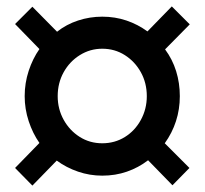

<svg xmlns="http://www.w3.org/2000/svg" viewBox="-20 -545 640 599"><path d="M81 34 27 -21 103 -99Q82 -129 69.5 -167Q57 -205 57 -245Q57 -286 69.5 -324Q82 -362 103 -392L27 -470L81 -524L158 -446Q187 -469 223.5 -481Q260 -493 299 -493Q339 -493 374.5 -481Q410 -469 440 -447L516 -525L572 -469L495 -391Q518 -360 529.5 -323Q541 -286 541 -245Q541 -204 529 -167Q517 -130 494 -98L571 -21L518 33L442 -45Q412 -22 376 -9.5Q340 3 299 3Q260 3 223.5 -9.5Q187 -22 157 -44ZM299 -98Q338 -98 369.5 -117.5Q401 -137 419.5 -171Q438 -205 438 -245Q438 -286 419.5 -319.5Q401 -353 369.5 -373Q338 -393 299 -393Q261 -393 229 -373Q197 -353 178.5 -319.5Q160 -286 160 -245Q160 -205 178.5 -171.5Q197 -138 228.5 -118Q260 -98 299 -98Z"/></svg>

Font: Nunito Sans 12pt ExtraLight 11pt
Style: Bold
Weight: 700
Version: Version 3.101;gftools[0.9.27]